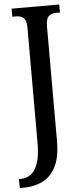

<svg xmlns="http://www.w3.org/2000/svg" viewBox="-72 -748 440 1021"><g transform="rotate(-5 148.5 -237.0)"><path d="M-9 240V192H2Q31 192 54.5 175Q78 158 92 118Q106 78 106 9V-606Q106 -646 90.5 -658.5Q75 -671 53 -671H31V-714H285V-671H263Q241 -671 225.5 -658Q210 -645 210 -602V8Q210 97 182.5 148Q155 199 110 219.5Q65 240 13 240Z"/></g></svg>

Font: Noto Serif ExtraCondensed Medium
Style: Regular
Weight: 500
Width: 2
Designer: Monotype Design Team
Foundry: Monotype Imaging Inc.
Version: Version 2.015